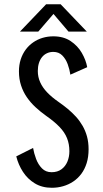

<svg xmlns="http://www.w3.org/2000/svg" viewBox="-20 -878 490 909"><path d="M225.6 11Q179.1 11 144.9 -9.8Q110.7 -30.5 88.7 -64.4Q66.7 -98.4 57 -137.7L136.6 -177.6Q140.9 -152.1 150.9 -125.5Q160.9 -98.9 178.8 -80.8Q196.6 -62.7 224.1 -62.7Q252.1 -62.7 270.9 -76.5Q289.6 -90.2 299.1 -112.8Q308.5 -135.4 308.5 -162Q308.5 -195.9 297.4 -223.6Q286.4 -251.4 262 -276.8Q237.6 -302.3 198.2 -329.8Q171.1 -349.1 147.8 -370.8Q124.4 -392.5 106.9 -418Q89.4 -443.6 79.6 -473.8Q69.7 -503.9 69.7 -540Q69.7 -570.6 78 -596.5Q86.4 -622.4 101.4 -642.7Q116.4 -663.1 136.8 -677.2Q157.1 -691.4 181.4 -698.7Q205.8 -706 232.4 -706Q280.7 -706 314.3 -683.6Q347.9 -661.2 367.3 -627.6Q386.8 -594 392.9 -559.9L313.1 -524.6Q309.5 -549.6 300.4 -574.4Q291.2 -599.2 274.6 -615.8Q258 -632.3 232.4 -632.3Q216.1 -632.3 202.5 -626Q188.9 -619.8 179.2 -607.9Q169.5 -596 164.2 -579.2Q159 -562.5 159 -541.7Q159 -513.4 170.4 -488.2Q181.7 -463.1 203.4 -440.5Q225.1 -417.8 255.9 -396.4Q279 -380.5 300.2 -363Q321.4 -345.4 339.6 -325.5Q357.7 -305.5 371.1 -282.2Q384.5 -258.9 392 -231.5Q399.4 -204.1 399.4 -171.4Q399.4 -135.1 390.4 -106Q381.3 -76.9 365 -55Q348.6 -33.1 326.7 -18.5Q304.8 -3.9 279.1 3.5Q253.4 11 225.6 11ZM391.1 -728.3H304.4L233.2 -812L161.1 -728.3H74.4L198.4 -857.9H267.1Z"/></svg>

Font: League Mono Thin Condensed
Style: Regular
Weight: 100
Width: 1
Designer: Tyler Finck
Foundry: The League of Moveable Type / Tyler Finck
Version: Version 2.300;RELEASE